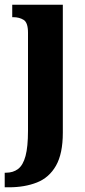

<svg xmlns="http://www.w3.org/2000/svg" viewBox="-38 -556 362 816"><path d="M-18 240V178H-12Q18 178 39 162Q60 146 70.5 107Q81 68 81 0V-417Q81 -460 62.5 -471.5Q44 -483 18 -483H14V-536H229V8Q229 97 200 148Q171 199 119 219.5Q67 240 0 240Z"/></svg>

Font: Noto Serif Tamil ExtraCondensed ExtraBold
Style: Italic
Weight: 800
Width: 2
Italic angle: -12°
Designer: Indian Type Foundry, Tom Grace, and the Monotype Design Team
Foundry: Monotype Imaging Inc.
Version: Version 2.003; ttfautohint (v1.8.4.7-5d5b)